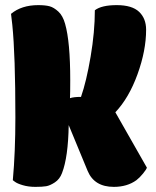

<svg xmlns="http://www.w3.org/2000/svg" viewBox="-20 -729 610 749"><path d="M129 -709Q157 -709 173.5 -704.5Q190 -700 207.5 -684Q225 -668 234 -636Q254 -566 254 -416Q254 -365 253 -346Q267 -351 296 -351Q317 -411 333.5 -508Q350 -605 350 -689Q376 -709 435.5 -709Q495 -709 522.5 -683Q550 -657 550 -613Q550 -532 516.5 -439.5Q483 -347 430 -291L553 -75Q551 -68 538 -52Q525 -36 512 -26Q476 0 424 0Q348 0 322 -62L248 -241Q246 -116 222 -54Q213 -30 194 -17.5Q175 -5 160 -2.5Q145 0 118 0Q91 0 69 -6.5Q47 -13 38 -20L30 -26Q40 -136 40 -271Q40 -514 28 -632L23 -675Q64 -709 129 -709Z"/></svg>

Font: Chela One
Style: Regular
Weight: 400
Designer: Miguel Hernandez
Foundry: LatinoType
Version: Version 1.001